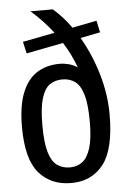

<svg xmlns="http://www.w3.org/2000/svg" viewBox="-56 -849 598 900"><g transform="rotate(-5 242.5 -399.0)"><path d="M243 10.5Q147 10.5 91 -54.8Q35 -120 35 -270.5Q35 -371.5 60.2 -433.2Q85.5 -495 130.8 -523Q176 -551 237 -551Q258 -551 279.5 -545.2Q301 -539.5 320.5 -526.5Q297.5 -589 261 -647L87 -613L74.5 -668.5L225.5 -698Q180.5 -757 122 -808H227Q271.5 -770.5 311.5 -714.5L426.5 -737L438.5 -681.5L345 -663Q392 -583 420.8 -486.5Q449.5 -390 449.5 -294.5Q449.5 -131 394.5 -60.2Q339.5 10.5 243 10.5ZM243 -63Q277 -63 301.8 -81.8Q326.5 -100.5 340.2 -145.2Q354 -190 354 -268Q354 -351.5 340.2 -396.8Q326.5 -442 301.5 -459.5Q276.5 -477 242.5 -477Q208.5 -477 183.5 -459.8Q158.5 -442.5 144.8 -397.8Q131 -353 131 -271.5Q131 -188.5 144.5 -143.5Q158 -98.5 183.2 -80.8Q208.5 -63 243 -63Z"/></g></svg>

Font: Encode Sans Condensed Medium
Style: Regular
Weight: 500
Width: 3
Designer: Multiple Designers
Foundry: Impallari Type
Version: Version 3.000; ttfautohint (v1.8.3) -l 8 -r 50 -G 200 -x 14 